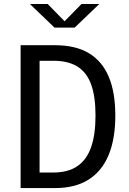

<svg xmlns="http://www.w3.org/2000/svg" viewBox="-20 -961 660 981"><path d="M85.3 0V-730H182.2V0ZM252.5 -650.5H137.8V-730H260.5Q366.5 -730 434.2 -689.2Q502 -648.5 535.6 -568.8Q569.2 -489.2 569.2 -370.8Q569.2 -252 535.3 -169.7Q501.5 -87.3 433.2 -43.7Q364.8 0 260.5 0H137.8V-79.5H252.5Q327.8 -79.5 375.4 -112.1Q423 -144.7 445.5 -209.1Q468 -273.5 468 -370.8Q468 -467.8 445.8 -529.2Q423.5 -590.7 376.1 -620.6Q328.7 -650.5 252.5 -650.5ZM258.5 -820H361.5L487.5 -940.7H396.5L310 -852.3L223.5 -940.7H132.5Z"/></svg>

Font: Monaspace Neon Var
Style: Regular
Weight: 400
Designer: Riley Cran and the Lettermatic Team
Version: Version 1.000 (Monaspace Neon Var)